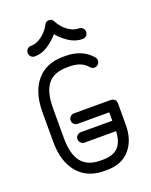

<svg xmlns="http://www.w3.org/2000/svg" viewBox="-161 -966 831 1056"><g transform="rotate(-20 254.0 -438.0)"><path d="M214 -180Q201 -180 192 -189Q183 -198 183 -211Q183 -223 192 -232Q201 -241 214 -241H398V-290H214Q201 -290 192 -298.5Q183 -307 183 -320Q183 -333 192 -342Q201 -351 214 -351H426Q460 -351 460 -317V-194Q460 -106 413 -51Q366 4 276 4H263Q164 4 108.5 -61.5Q53 -127 53 -243V-416Q53 -533 108.5 -598.5Q164 -664 263 -664H276Q374 -664 429 -601Q437 -591 437 -580Q437 -567 428 -558Q419 -549 406 -549Q392 -549 384 -559Q365 -581 339.5 -591.5Q314 -602 276 -602H263Q187 -602 151 -557Q115 -512 115 -416V-243Q115 -148 151 -102.5Q187 -57 263 -57H276Q338 -57 366.5 -87.5Q395 -118 398 -180ZM232 -862Q240 -880 259 -880Q278 -880 286 -862Q294 -845 311 -826Q328 -807 351 -794Q374 -781 399 -781Q412 -781 421 -772Q430 -763 430 -750Q430 -737 421 -728Q412 -719 399 -719Q356 -719 318.5 -744.5Q281 -770 259 -798Q236 -770 198.5 -744.5Q161 -719 119 -719Q106 -719 97 -728Q88 -737 88 -750Q88 -763 97 -772Q106 -781 119 -781Q144 -781 166.5 -794Q189 -807 206.5 -826Q224 -845 232 -862Z"/></g></svg>

Font: Libertine Sup Medium
Style: Regular
Weight: 500
Designer: Bastien Sozeau
Foundry: NBR — Bastien Sozeau
Version: Version 2.003; ttfautohint (v1.8.4.7-5d5b);gftools[0.9.33]